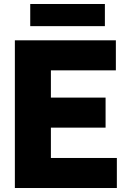

<svg xmlns="http://www.w3.org/2000/svg" viewBox="-20 -942 638 962"><path d="M54.5 0V-740H560.5V-589.5H235V-453H509V-302.5H235V-150.5H565.5V0ZM131.5 -811V-922H505.5V-811Z"/></svg>

Font: Encode Sans SmCnd XBd
Style: Regular
Weight: 800
Width: 4
Designer: Multiple Designers
Foundry: Impallari Type
Version: Version 3.002; ttfautohint (v1.8.3) -l 8 -r 50 -G 200 -x 14 